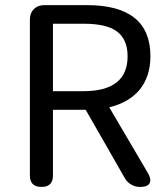

<svg xmlns="http://www.w3.org/2000/svg" viewBox="-20 -736 660 756"><path d="M143.6 0Q97.7 0 97.7 -44.9V-659.2Q97.7 -684.6 113.3 -700.2Q128.9 -715.8 154.3 -715.8H210H322.3Q572.3 -715.8 572.3 -514.6Q572.3 -433.6 528.3 -380.9Q486.3 -332 410.2 -313.5L563.5 -52.7Q577.1 -28.3 568.8 -14.2Q560.5 0 533.2 0H530.3Q512.7 0 496.6 -9.3Q480.5 -18.6 471.7 -34.2L317.4 -303.7H188.5V-44.9Q188.5 0 143.6 0ZM188.5 -377H308.6Q482.4 -377 482.4 -514.6Q482.4 -583 437.5 -614.3Q396.5 -642.6 308.6 -642.6H248H188.5Z"/></svg>

Font: Bpmf GenSen Rounded R
Style: R
Weight: 400
Foundry: But Ko
Version: Version 1.320